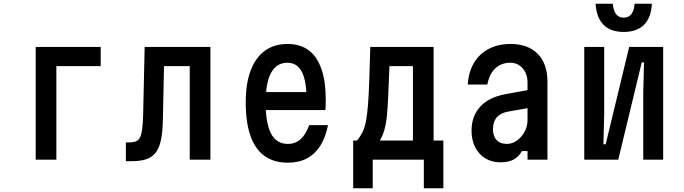

<svg xmlns="http://www.w3.org/2000/svg" viewBox="-20 -850 3640 1022"><path d="M170 0V-600H516V-498H280V0Z M650 8V-92H666Q687 -92 701 -96.5Q715 -101 723.5 -115.5Q732 -130 736.5 -161Q741 -192 742 -244L750 -600H1100V0H990V-498H853L847 -214Q846 -147 836.5 -103.5Q827 -60 807.5 -36Q788 -12 757 -2Q726 8 680 8Z M1366 -360H1650L1612 -317Q1612 -418 1587 -467Q1562 -516 1510 -516Q1452 -516 1423 -462.5Q1394 -409 1394 -305Q1394 -193 1423 -138.5Q1452 -84 1512 -84Q1552 -84 1579.5 -108.5Q1607 -133 1626 -184H1726Q1713 -118 1684.5 -73.5Q1656 -29 1613 -6.5Q1570 16 1512 16Q1438 16 1388 -20Q1338 -56 1313 -127.5Q1288 -199 1288 -305Q1288 -405 1314 -474Q1340 -543 1389.5 -579.5Q1439 -616 1510 -616Q1578 -616 1623 -582.5Q1668 -549 1691 -482.5Q1714 -416 1714 -317Q1714 -304 1713.5 -289.5Q1713 -275 1712 -264H1366Z M1860 152V-102H1880Q1898 -123 1910 -147.5Q1922 -172 1928.5 -207.5Q1935 -243 1939 -294.5Q1943 -346 1945.5 -421Q1948 -496 1951 -600H2288V-102H2340V152H2236V0H1964V152ZM2002 -102H2178V-498H2053Q2049 -406 2046.5 -342Q2044 -278 2039.5 -234Q2035 -190 2026 -159Q2017 -128 2002 -102Z M2798 -372V-276L2685 -256Q2645 -249 2624.5 -225.5Q2604 -202 2604 -162Q2604 -125 2623.5 -104.5Q2643 -84 2678 -84Q2706 -84 2731 -101.5Q2756 -119 2772 -148Q2788 -177 2788 -212V-410Q2788 -457 2762 -486.5Q2736 -516 2696 -516Q2664 -516 2639 -502.5Q2614 -489 2597.5 -463Q2581 -437 2574 -400H2470Q2474 -467 2503 -515.5Q2532 -564 2582 -590Q2632 -616 2698 -616Q2790 -616 2842 -563.5Q2894 -511 2894 -416V0H2788V-46H2758Q2742 -16 2714.5 -1Q2687 14 2644 14Q2598 14 2563.5 -7Q2529 -28 2509.5 -66Q2490 -104 2490 -154Q2490 -232 2536 -282Q2582 -332 2667 -348Z M3090 0V-600H3196V-240L3192 -82H3204L3329 -600H3510V0H3404V-360L3408 -518H3396L3271 0ZM3242 -830Q3245 -793 3259.5 -774.5Q3274 -756 3300 -756Q3326 -756 3340.5 -774.5Q3355 -793 3358 -830H3450Q3446 -756 3408 -718Q3370 -680 3300 -680Q3230 -680 3192.5 -718Q3155 -756 3150 -830Z"/></svg>

Font: Martian Mono Condensed
Style: Regular
Weight: 400
Width: 3
Designer: Roman Shamin
Foundry: Evil Martians
Version: Version 1.000